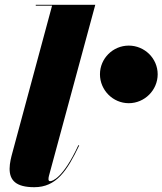

<svg xmlns="http://www.w3.org/2000/svg" viewBox="-20 -770 677 800"><path d="M310 -164 306.5 -165C242 -25.5 197 -15 189 -15C184.5 -15 182 -18 182 -23C182 -27.5 182.5 -32 184 -37.5L377 -750H129V-746.5H197L30.5 -129.5C27.5 -118 20 -91.5 20 -67C20 -19 46 10 123 10C214.5 10 259.5 -58 310 -164ZM396.5 -460.5C396.5 -394.5 450.5 -340 516.5 -340C582.5 -340 637 -394.5 637 -460.5C637 -526.5 582.5 -580 516.5 -580C450.5 -580 396.5 -526.5 396.5 -460.5Z"/></svg>

Font: Bodoni* 48pt Fatface
Style: Italic
Weight: 900
Italic angle: -13°
Version: Version 2.3